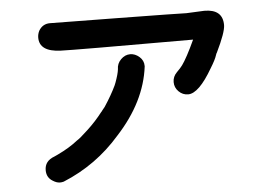

<svg xmlns="http://www.w3.org/2000/svg" viewBox="-45 -560 971 699"><g transform="rotate(-5 440.0 -210.5)"><path d="M147 80Q135 80 121 71Q99 58 99 31Q99 -3 135 -16L148 -22Q192 -43 222 -67L225 -69Q231 -72 262.5 -101Q294 -130 320 -164Q321 -164 321.5 -165Q322 -166 322.5 -167Q323 -168 333 -180Q360 -221 376 -255L380 -265Q391 -295 393 -312Q393 -333 408 -348Q423 -363 442 -363Q460 -363 475.5 -349.5Q491 -336 491 -316V-314Q475 -186 370 -72Q283 28 161 78Q154 80 147 80ZM640 -199Q620 -199 605.5 -213.5Q591 -228 591 -248Q591 -268 606 -283Q621 -298 625 -304Q625 -305 626 -305Q645 -331 675 -396Q235 -396 191 -398Q114 -401 114 -452Q114 -465 120 -477Q134 -501 161 -501Q177 -501 408.5 -498Q640 -495 659 -494L725 -497Q792 -497 792 -439Q792 -413 757 -341Q755 -339 753 -332Q748 -316 730 -287Q679 -199 640 -199Z"/></g></svg>

Font: Bad Comic
Style: Regular
Weight: 400
Designer: GGBotNet
Foundry: f0n7
Version: 0.9